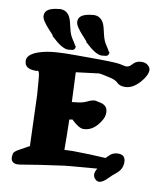

<svg xmlns="http://www.w3.org/2000/svg" viewBox="-95 -961 898 1043"><g transform="rotate(10 354.0 -439.5)"><path d="M333 -883.3H341.3Q385.3 -882.3 400.4 -829.1Q403.8 -816.4 411.1 -785.2Q418.5 -753.9 433.1 -732.7Q447.8 -711.4 451.2 -702.6L455.6 -699.7V-692.9Q455.6 -682.1 442.4 -676.3L426.3 -674.8L419.9 -673.8H416.5Q383.3 -673.8 327.1 -727.5L322.3 -731.4V-735.4Q319.8 -739.3 300.3 -759.8Q255.4 -808.1 254.9 -830.1V-835Q254.9 -876 333 -882.8ZM147.5 -883.3H155.8Q199.7 -882.3 214.8 -829.1Q218.3 -816.4 225.6 -785.2Q232.9 -753.9 247.6 -732.7Q262.2 -711.4 265.6 -702.6L270 -699.7V-692.9Q270 -682.1 256.8 -676.3L240.7 -674.8L234.4 -673.8H231Q197.8 -673.8 141.6 -727.5L136.7 -731.4V-735.4Q134.3 -739.3 114.7 -759.8Q69.8 -808.1 69.3 -830.1V-835Q69.3 -876 147.5 -882.8ZM501 -64.9 328.1 -50.3Q259.3 -40.5 190.4 -30.8L84.5 -13.7Q76.2 -12.2 68.8 -12.2Q32.7 -12.7 32.7 -47.4Q32.7 -51.8 34.7 -64.5Q36.6 -77.1 67.4 -93.3L119.1 -122.1L109.4 -404.8Q101.6 -511.7 98.9 -518.6Q96.2 -525.4 95 -528.1Q93.8 -530.8 93.3 -531.7L86.9 -532.2L85.4 -530.3H76.7Q16.6 -530.3 16.1 -575.2V-575.7Q16.1 -621.1 119.6 -642.1Q166 -651.4 271 -651.4Q376 -651.4 408.2 -650.9Q440.4 -650.4 464.8 -649.9Q509.3 -648.4 523.4 -645.5Q534.2 -643.1 541 -641.6Q553.7 -638.7 557.1 -638.7Q573.2 -638.7 585.4 -651.6Q597.7 -664.6 604.5 -668.9Q618.7 -677.7 639.6 -677.7Q660.6 -677.7 673.8 -665.8Q687 -653.8 687 -639.6Q687 -617.2 664.6 -586.9Q620.6 -527.8 570.3 -527.8Q542.5 -527.8 528.1 -542Q513.7 -556.2 491.2 -561.5Q468.8 -566.9 464.1 -567.9Q459.5 -568.8 455.1 -569.8Q450.7 -570.8 447 -571.5Q443.4 -572.3 439.9 -573Q436.5 -573.7 433.6 -574.2Q430.7 -574.7 428.2 -574.7Q423.3 -575.2 420.4 -575.7L294.9 -560.1Q298.8 -478.5 301.8 -397Q314.9 -398.4 331.5 -400.4Q360.8 -403.3 384.8 -415Q408.7 -426.8 424.8 -426.8H426.3L461.9 -418.9Q496.1 -408.2 496.1 -372.1Q496.1 -371.6 496.1 -370.6Q496.1 -348.6 481.4 -325.7Q443.4 -263.7 388.2 -263.7Q363.3 -263.7 321.3 -304.2L304.7 -300.8Q307.1 -217.3 307.1 -134.3Q327.6 -135.7 351.6 -135.7Q354.5 -135.7 357.9 -135.7Q454.1 -134.8 534.7 -129.4Q540.5 -134.3 550.8 -145Q568.8 -165 598.6 -165H599.6Q639.6 -165 639.6 -124V-123.5Q639.6 -86.4 610.1 -62Q580.6 -37.6 572.8 -28.8Q543 3.9 521.5 3.9Q512.2 3.9 504.9 -2Q489.7 -14.2 489.3 -31.2Q489.3 -46.4 501 -64.9Z"/></g></svg>

Font: Drukaatie burti
Style: Heavy
Weight: 800
Version: Version 0.14